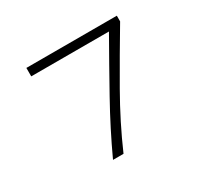

<svg xmlns="http://www.w3.org/2000/svg" viewBox="-132 -791 1013 965"><g transform="rotate(-30 375.0 -309.0)"><path d="M267 0Q333 -143 412 -285Q491 -427 572 -569H121V-618H646V-585Q560 -441 476 -294Q392 -147 328 0Z"/></g></svg>

Font: Inconsolata ExtraExpanded Light
Style: Regular
Weight: 300
Width: 8
Monospace: yes
Designer: Raph Levien, Cyreal, Brenton Simpson
Foundry: Raph Levien, Cyreal, Google
Version: Version 3.001; ttfautohint (v1.8.2.53-6de2)